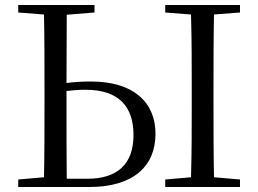

<svg xmlns="http://www.w3.org/2000/svg" viewBox="-20 -748 1034 768"><path d="M53 0H337C512 0 602 -82 602 -213C602 -337 516 -422 344 -422C308 -422 276 -420 246 -416L247 -689L358 -698V-728H53V-698L156 -690C158 -591 158 -492 158 -391V-337C158 -237 158 -137 156 -39L53 -30ZM246 -384C270 -387 295 -389 322 -389C457 -389 514 -320 514 -208C514 -91 449 -33 329 -33H247C246 -133 246 -234 246 -337ZM641 -698 744 -690C747 -591 747 -491 747 -391V-337C747 -236 747 -137 744 -39L641 -30V0H940V-30L836 -39C834 -137 834 -237 834 -337V-391C834 -492 834 -592 836 -690L940 -698V-728H641Z"/></svg>

Font: Noto Serif CJK KR
Style: Regular
Weight: 400
Designer: Ryoko NISHIZUKA 西塚涼子 (kana & ideographs); Frank Grießhammer (Latin, Greek & Cyrillic); Wenlong ZHANG 张文龙 (bopomofo); San
Foundry: Adobe
Version: Version 2.001;hotconv 1.1.0;makeotfexe 2.6.0